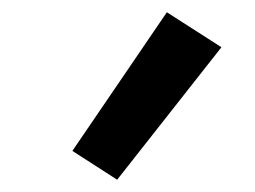

<svg xmlns="http://www.w3.org/2000/svg" viewBox="-20 -829 415 313"><path d="M171 -536 98 -583 252 -809 341 -752Z"/></svg>

Font: Iosevka Custom Semibold
Style: Regular
Weight: 600
Designer: Belleve Invis
Foundry: Belleve Invis
Version: Version 27.0.2; ttfautohint (v1.8.4)